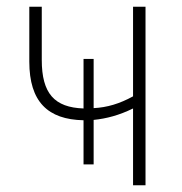

<svg xmlns="http://www.w3.org/2000/svg" viewBox="-20 -550 540 570"><path d="M228 -62H258V-194C297 -198 334 -208 375 -228V0H412V-530H375V-264C335 -242 298 -231 258 -229V-375H228V-228C142 -231 104 -272 104 -372V-530H67V-367C67 -248 122 -195 228 -193Z"/></svg>

Font: Noto Sans Mono ExtraCondensed ExtraLight
Style: Regular
Weight: 200
Width: 2
Designer: Monotype Design Team
Foundry: Monotype Imaging Inc.
Version: Version 2.014